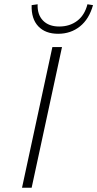

<svg xmlns="http://www.w3.org/2000/svg" viewBox="-20 -878 455 898"><path d="M225 -658H270L128 0H83ZM415 -854 389 -858Q376 -807 341 -780.5Q306 -754 257 -754Q208 -754 181 -782Q154 -810 156 -858L128 -854Q126 -790 159 -755Q192 -720 252 -720Q311 -720 354 -754.5Q397 -789 415 -854Z"/></svg>

Font: Ysabeau Light
Style: Italic
Weight: 300
Italic angle: -12°
Designer: Christian Thalmann (Catharsis Fonts)
Version: Version 0.003